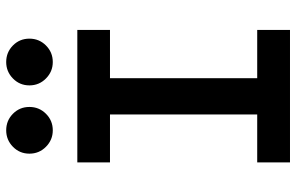

<svg xmlns="http://www.w3.org/2000/svg" viewBox="-190 -776 965 626"><g transform="rotate(-90 293.0 -462.5)"><path d="M77.1 0V-106.9H233.4V-586.9H77.1V-693.4H508.8V-586.9H351.6V-106.9H508.8V0ZM181.6 -773.4Q150.4 -773.4 127.9 -795.7Q105.5 -817.9 105.5 -849.6Q105.5 -881.3 127.9 -903.3Q150.4 -925.3 181.6 -925.3Q213.4 -925.3 235.6 -903.3Q257.8 -881.3 257.8 -849.6Q257.8 -817.9 235.6 -795.7Q213.4 -773.4 181.6 -773.4ZM404.3 -773.4Q373 -773.4 350.6 -795.7Q328.1 -817.9 328.1 -849.6Q328.1 -881.3 350.6 -903.3Q373 -925.3 404.3 -925.3Q436 -925.3 458.3 -903.3Q480.5 -881.3 480.5 -849.6Q480.5 -817.9 458.3 -795.7Q436 -773.4 404.3 -773.4Z"/></g></svg>

Font: CaskaydiaCove NFP SemiBold
Style: Regular
Weight: 600
Designer: Aaron Bell
Foundry: Saja Typeworks
Version: Version 2111.001; VTT 6.35;Nerd Fonts 3.1.1